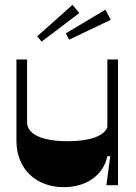

<svg xmlns="http://www.w3.org/2000/svg" viewBox="-20 -766 564 794"><path d="M244 8C340 8 408 -44 424 -120H436L420 0H468V-520H424V-240C410 -203 350 -182 260 -182C154 -182 92 -211 92 -260V-520H48V-184C48 -68 128 8 244 8ZM134 -616 152 -594 308 -712 280 -746ZM252 -628 266 -602 438 -684 416 -726Z"/></svg>

Font: Ribes
Style: Bold
Weight: 900
Designer: Luigi Gorlero
Foundry: Collletttivo
Version: Version 2.100;Glyphs 3.1.2 (3151)